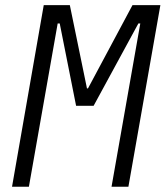

<svg xmlns="http://www.w3.org/2000/svg" viewBox="-20 -713 632 733"><path d="M25.9 0H90.3L200.2 -623.5H208L270.5 -309.1H337.4L508.3 -623.5H515.6L405.8 0H470.2L592.3 -693.4H485.8L315.9 -375.5H312L246.6 -693.4H147Z"/></svg>

Font: Cascadia Mono PL Light
Style: Italic
Weight: 300
Italic angle: -10°
Monospace: yes
Designer: Aaron Bell
Foundry: Saja Typeworks
Version: Version 2404.023